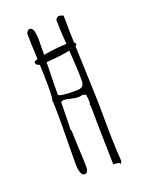

<svg xmlns="http://www.w3.org/2000/svg" viewBox="-131 -738 624 816"><g transform="rotate(-20 180.5 -330.0)"><path d="M277.8 0 271.5 11.2Q271 1 240.7 1Q235.8 -210.4 235.8 -267.1L233.4 -271L236.8 -279.8Q236.8 -296.9 233.4 -316.9L217.8 -320.8Q209 -317.9 197.8 -317.9Q188 -317.9 165.5 -323.2Q145.5 -328.1 133.8 -328.1L123.5 -324.2Q123.5 -303.2 122.1 -261.2Q120.6 -219.7 120.6 -198.2L123.5 -193.8Q123.5 -166 126.5 -110.4Q129.4 -54.7 129.4 -26.9Q129.4 -16.1 125.2 -8.5Q121.1 -1 112.8 -1Q90.8 -1 90.8 -61L91.8 -152.8L92.8 -244.1Q92.8 -335.4 89.8 -341.8Q94.7 -351.1 94.7 -408.2Q94.7 -451.7 92.3 -503.4Q85.4 -504.4 80.1 -508.8Q74.7 -513.2 74.7 -520Q74.7 -524.4 91.3 -529.3Q87.4 -608.9 87.4 -642.1Q87.4 -649.4 92.5 -655.3Q97.7 -661.1 104.5 -661.1Q124.5 -661.1 124.5 -603Q124.5 -564 124 -536.6Q174.3 -545.9 228.5 -548.3Q223.6 -614.7 223.6 -655.8Q223.6 -661.6 229 -666.3Q234.4 -670.9 240.7 -670.9Q241.2 -670.9 250 -668.5L258.8 -665Q258.8 -606 261.2 -543Q267.6 -537.6 267.6 -531.7Q267.6 -528.8 261.7 -525.9L265.1 -431.6Q271.5 -281.2 271.5 -198.2Q271.5 -82.5 277.8 0ZM236.8 -379.9Q236.8 -428.7 230.5 -517.1Q208.5 -512.7 179.2 -509Q149.9 -505.4 123 -503.9L122.6 -480Q120.6 -406.2 120.6 -358.9Q120.6 -347.2 197.3 -347.2H200.7Q220.2 -347.2 228.5 -354.5Q236.8 -361.8 236.8 -379.9ZM208.5 -360.8 210.4 -358.9H208.5Z"/></g></svg>

Font: Amatica SC
Style: Regular
Weight: 400
Version: Version 2.000